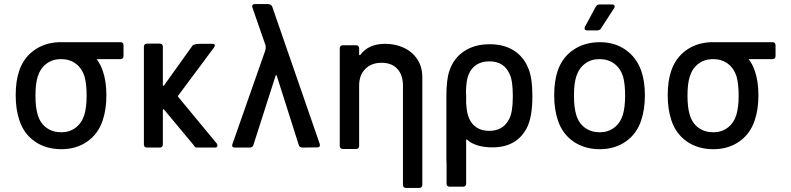

<svg xmlns="http://www.w3.org/2000/svg" viewBox="-20 -724 3882 942"><path d="M394 -161Q405 -199 405 -255Q405 -311 395 -348Q382 -389 352 -411.5Q322 -434 279 -434Q238 -434 208 -411.5Q178 -389 165 -348Q154 -313 154 -255Q154 -197 165 -161Q177 -120 207.5 -97.5Q238 -75 281 -75Q321 -75 351 -97.5Q381 -120 394 -161ZM454 -434Q473 -409 484 -377Q502 -326 502 -257Q502 -187 484 -134Q462 -67 408 -29.5Q354 8 281 8Q206 8 151.5 -29.5Q97 -67 75 -134Q57 -188 57 -256Q57 -327 74 -376Q96 -442 151 -480Q201 -514 268 -517H571Q578 -517 582 -513Q586 -509 586 -502V-449Q586 -442 582 -438Q578 -434 571 -434Z M686 -15V-495Q686 -502 690 -506Q694 -510 701 -510H764Q771 -510 775 -506Q779 -502 779 -495V-307Q779 -304 781 -303Q783 -302 785 -305L925 -501Q932 -509 966 -509H1022Q1034 -509 1034 -501Q1034 -496 1030 -491L855 -256Q852 -253 854 -249L1045 -18L1047 -10Q1047 0 1034 0H948Q935 0 931 -11L786 -185Q785 -187 782.5 -187.5Q780 -188 779 -186V-15Q779 -8 775 -4Q771 0 764 0H701Q694 0 690 -4Q686 -8 686 -15Z M1549 -17Q1551 -10 1548 -5.5Q1545 -1 1537 -1L1463 0Q1457 0 1452 -3.5Q1447 -7 1446 -12L1338 -352Q1337 -355 1335 -355.5Q1333 -356 1332 -352L1223 -12Q1222 -7 1217 -3.5Q1212 0 1206 0H1132Q1119 0 1119 -10Q1119 -14 1120 -16L1280 -472Q1285 -485 1283 -501L1218 -688Q1216 -695 1219 -699.5Q1222 -704 1230 -704H1295Q1308 -704 1315 -693Z M1727 7H1662Q1655 7 1651 3Q1647 -1 1647 -8V-487Q1647 -494 1651 -498Q1655 -502 1662 -502H1727Q1734 -502 1738 -498Q1742 -494 1742 -487V-457Q1742 -454 1744 -453.5Q1746 -453 1748 -455Q1788 -509 1870 -509Q1919 -509 1960.5 -490Q2002 -471 2027 -434Q2052 -397 2052 -344V183Q2052 190 2048 194Q2044 198 2037 198H1972Q1965 198 1961 194Q1957 190 1957 183V-304Q1957 -356 1929.5 -386Q1902 -416 1852 -416Q1802 -416 1772 -385.5Q1742 -355 1742 -304V-8Q1742 -1 1738 3Q1734 7 1727 7Z M2267 -219Q2270 -167 2282 -142Q2295 -113 2320 -97.5Q2345 -82 2380 -82Q2449 -82 2478 -140Q2496 -172 2496 -252Q2496 -328 2481 -359Q2454 -423 2381 -423Q2344 -423 2318 -406.5Q2292 -390 2279 -358Q2267 -331 2266 -269Q2267 -266 2267 -263ZM2171 80Q2170 70 2170 58V-250Q2170 -335 2185 -377Q2206 -439 2257.5 -473Q2309 -507 2383 -507Q2452 -507 2500.5 -476.5Q2549 -446 2572 -389Q2592 -343 2592 -252Q2592 -148 2564 -95Q2514 -1 2396 -1Q2315 -1 2272 -38Q2270 -40 2268 -40L2267 -39V177Q2267 184 2263 188Q2259 192 2252 192H2186Q2179 192 2175 188Q2171 184 2171 177Z M2717 -134Q2699 -188 2699 -256Q2699 -327 2716 -376Q2738 -442 2793 -479.5Q2848 -517 2924 -517Q2996 -517 3049.5 -479.5Q3103 -442 3126 -377Q3144 -326 3144 -257Q3144 -187 3126 -134Q3104 -67 3050 -29.5Q2996 8 2923 8Q2848 8 2793.5 -29.5Q2739 -67 2717 -134ZM3036 -161Q3047 -199 3047 -255Q3047 -311 3037 -348Q3024 -389 2994 -411.5Q2964 -434 2921 -434Q2880 -434 2850 -411.5Q2820 -389 2807 -348Q2796 -313 2796 -255Q2796 -197 2807 -161Q2819 -120 2849.5 -97.5Q2880 -75 2923 -75Q2963 -75 2993 -97.5Q3023 -120 3036 -161ZM2848 -585 2850 -593 2903 -691Q2909 -702 2921 -702H2983Q2989 -702 2992.5 -699.5Q2996 -697 2996 -693Q2996 -688 2993 -684L2929 -585Q2923 -575 2911 -575H2860Q2848 -575 2848 -585Z M3593 -161Q3604 -199 3604 -255Q3604 -311 3594 -348Q3581 -389 3551 -411.5Q3521 -434 3478 -434Q3437 -434 3407 -411.5Q3377 -389 3364 -348Q3353 -313 3353 -255Q3353 -197 3364 -161Q3376 -120 3406.5 -97.5Q3437 -75 3480 -75Q3520 -75 3550 -97.5Q3580 -120 3593 -161ZM3653 -434Q3672 -409 3683 -377Q3701 -326 3701 -257Q3701 -187 3683 -134Q3661 -67 3607 -29.5Q3553 8 3480 8Q3405 8 3350.5 -29.5Q3296 -67 3274 -134Q3256 -188 3256 -256Q3256 -327 3273 -376Q3295 -442 3350 -480Q3400 -514 3467 -517H3770Q3777 -517 3781 -513Q3785 -509 3785 -502V-449Q3785 -442 3781 -438Q3777 -434 3770 -434Z"/></svg>

Font: Barlow_Medium_SS
Style: Regular
Weight: 500
Designer: Jeremy Tribby
Foundry: Jeremy Tribby
Version: Version 1.101 August 23, 2024